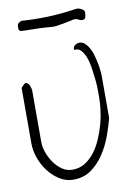

<svg xmlns="http://www.w3.org/2000/svg" viewBox="-82 -757 546 808"><g transform="rotate(-10 191.5 -353.0)"><path d="M38.1 -435.5Q43 -435.5 47.4 -431.2Q51.8 -426.8 54.2 -420.9Q56.6 -415 58.1 -409.2Q59.6 -403.3 59.6 -400.4V-179.7Q59.6 -157.2 68.4 -133.3Q77.1 -109.4 91.8 -88.9Q106.4 -68.4 126 -55.2Q145.5 -42 168.9 -42Q199.2 -42 222.7 -56.6Q246.1 -71.3 264.2 -94.7Q282.2 -118.2 295.4 -148.9Q308.6 -179.7 316.9 -210.4Q325.2 -241.2 328.6 -270.5Q332 -299.8 332 -323.2Q332 -332 332 -352.1Q332 -372.1 329.6 -397Q327.1 -421.9 323.2 -448.2Q319.3 -474.6 311.5 -495.1Q303.7 -515.6 292.5 -527.8Q281.2 -540 264.6 -537.1Q264.6 -537.1 263.7 -538.6Q262.7 -540 262.7 -541Q262.7 -551.8 272 -557.6Q281.2 -563.5 290 -563.5Q302.7 -563.5 312.5 -554.7Q322.3 -545.9 330.1 -532.7Q337.9 -519.5 342.8 -502.4Q347.7 -485.4 351.1 -469.2Q354.5 -453.1 356 -439.5Q357.4 -425.8 358.4 -417Q358.4 -416 358.4 -404.8Q358.4 -393.6 358.4 -378.9Q358.4 -364.3 358.4 -348.6Q358.4 -333 358.4 -323.2Q358.4 -317.4 358.4 -304.2Q358.4 -291 358.4 -276.4Q358.4 -261.7 358.4 -248.5Q358.4 -235.4 358.4 -229.5Q349.6 -195.3 335 -155.3Q320.3 -115.2 297.4 -80.6Q274.4 -45.9 242.2 -22.9Q210 0 166 0Q134.8 0 107.4 -17.1Q80.1 -34.2 60.1 -60.5Q40 -86.9 28.8 -118.7Q17.6 -150.4 17.6 -179.7V-417Q17.6 -418.9 23.9 -425.3Q30.3 -431.6 34.2 -434.6H36.1Q36.1 -434.6 36.6 -435.1Q37.1 -435.5 38.1 -435.5ZM46.9 -670.9Q46.9 -681.6 50.3 -686.5Q53.7 -691.4 65.4 -696.3Q95.7 -694.3 123.5 -693.8Q151.4 -693.4 179.7 -694.3Q208 -695.3 237.8 -698.2Q267.6 -701.2 301.8 -706.1H306.6Q313.5 -706.1 324.7 -700.2Q335.9 -694.3 335.9 -685.5Q335.9 -675.8 333.5 -665.5Q331.1 -655.3 319.3 -655.3Q310.5 -655.3 303.7 -659.7Q296.9 -664.1 289.1 -664.1H285.2Q256.8 -658.2 239.3 -654.8Q221.7 -651.4 210 -649.9Q198.2 -648.4 189.9 -648.9Q181.6 -649.4 169.4 -650.4Q157.2 -651.4 139.2 -652.3Q121.1 -653.3 90.8 -653.3H84Q79.1 -653.3 73.7 -653.8Q68.4 -654.3 63.5 -654.3H56.6Q48.8 -657.2 47.9 -661.6Q46.9 -666 46.9 -670.9Z"/></g></svg>

Font: Zeyada
Style: Regular
Weight: 400
Version: Version 1.002 2010